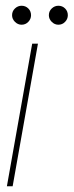

<svg xmlns="http://www.w3.org/2000/svg" viewBox="-20 -648 256 668"><path d="M4 0 92 -496H112L24 0ZM55 -562Q42 -562 32 -572Q22 -582 22 -595Q22 -609 32 -618.5Q42 -628 55 -628Q69 -628 78.5 -618.5Q88 -609 88 -595Q88 -582 78.5 -572Q69 -562 55 -562ZM183 -562Q170 -562 160 -572Q150 -582 150 -595Q150 -609 160 -618.5Q170 -628 183 -628Q197 -628 206.5 -618.5Q216 -609 216 -595Q216 -582 206.5 -572Q197 -562 183 -562Z"/></svg>

Font: DM Sans 36pt Thin
Style: Italic
Weight: 250
Italic angle: -10°
Designer: Colophon Foundry, Jonny Pinhorn
Foundry: Colophon Foundry
Version: Version 4.004;gftools[0.9.30]